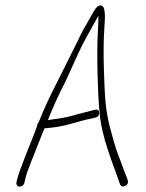

<svg xmlns="http://www.w3.org/2000/svg" viewBox="-20 -690 546 718"><path d="M52.7 8C60.6 8 69.7 1.9 71 -6L73.5 -16C75.9 -31 86.8 -62.2 106.3 -109.5C120.5 -143.9 134.2 -182.1 146.3 -210C186.5 -213.1 219.3 -219.1 249.7 -228.2C280.1 -237.3 306.2 -243.9 328.1 -248L339 -251C355.3 -254.3 354.4 -283.2 338.7 -280L328 -278C301.8 -270.2 284.1 -267.3 250.7 -257.4C221.2 -248.7 189.9 -245.3 159.2 -241C178.4 -290.3 200 -337.3 223.3 -382C244 -426.7 260.7 -463.4 273.5 -492.1C289.2 -527.3 315.5 -572.9 335.9 -609.5L347.9 -631C348.6 -624.9 347.9 -604.7 345.9 -570.3C341.2 -491.6 345.3 -341.7 352 -270.3C361.2 -171.3 400.3 -84.6 428.9 -1C432.7 7.6 439.3 9.6 448.8 4.8C458.3 0 460.9 -8.4 456.4 -20.5C451.6 -33.9 446.7 -44 442.2 -57C430.3 -91.9 416.8 -120.4 406.6 -157.5C386.3 -231.7 374.8 -264.6 370.8 -368.3C367.8 -448.1 365.3 -504.9 370 -581C372.3 -618 378.4 -673.7 353.2 -669.5C341.5 -667.5 333.2 -651.8 327.2 -641.5L301.8 -597C295.9 -587 289.9 -575.8 283.7 -563.5C247.3 -491.3 241.4 -476.5 194 -383.4C167.6 -333 144.6 -283.2 125.1 -234C121.9 -230.7 120.3 -227.8 120.2 -225.5C120.2 -223.2 117.3 -214.2 111.5 -198.7C104.1 -178.8 47.8 -43.1 43.9 -18L41.3 -8C40 -0.1 44.8 8 52.7 8Z"/></svg>

Font: MewTooHand
Style: CondIta
Weight: 400
Designer: Mew Too, Robert Jablonski
Version: Version 0.77